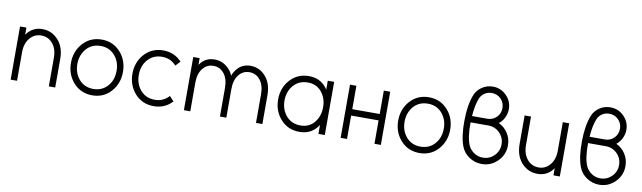

<svg xmlns="http://www.w3.org/2000/svg" viewBox="-41 -1239 5948 1778"><g transform="rotate(10 2932.5 -350.0)"><path d="M494 0V-268Q494 -323 479 -367.5Q464 -412 434 -445Q373 -512 285 -512Q198 -512 145 -446Q143 -443 140 -439.5Q137 -436 135 -432V-500H75V0H135V-268Q135 -351 178 -402Q220 -452 285 -452Q350 -452 392 -402Q434 -353 434 -268V0Z M843 -512Q736 -512 667 -436Q598 -360 598 -250Q598 -141 667 -64Q736 12 843 12Q949 12 1018 -64Q1087 -141 1087 -250Q1087 -360 1018 -436Q949 -512 843 -512ZM843 -452Q925 -452 976 -394Q1027 -336 1027 -250Q1027 -207 1014.5 -171Q1002 -135 976 -106Q925 -48 843 -48Q760 -48 709 -106Q658 -165 658 -250Q658 -293 671 -329Q684 -365 709 -394Q760 -452 843 -452Z M1421 -512Q1314 -512 1245 -436Q1176 -360 1176 -250Q1176 -141 1245 -64Q1314 12 1421 12Q1526 12 1595 -63L1554 -107Q1501 -48 1421 -48Q1338 -48 1287 -106Q1236 -165 1236 -250Q1236 -336 1287 -394Q1338 -452 1421 -452Q1501 -452 1554 -393L1595 -437Q1526 -512 1421 -512Z M2442 0V-268Q2442 -324 2428 -368Q2414 -412 2385 -445Q2327 -512 2242 -512Q2158 -512 2109 -446Q2100 -434 2092.5 -420.5Q2085 -407 2080 -391Q2073 -406 2065 -419.5Q2057 -433 2046 -445Q1988 -512 1903 -512Q1820 -512 1771 -446Q1770 -444 1768 -441.5Q1766 -439 1764 -437V-500H1704V0H1764V-268Q1764 -354 1803 -403Q1842 -452 1903 -452Q1965 -452 2004 -403Q2043 -354 2043 -268V0H2103V-268Q2103 -354 2142 -403Q2181 -452 2242 -452Q2304 -452 2343 -403Q2382 -354 2382 -268V0Z M2969 -500V-415Q2965 -421 2961.5 -427Q2958 -433 2953 -438Q2894 -512 2791 -512Q2684 -512 2615 -436Q2546 -360 2546 -250Q2546 -141 2615 -64Q2684 12 2791 12Q2894 12 2953 -62Q2958 -67 2961.5 -73Q2965 -79 2969 -85V0H3029V-500ZM2791 -452Q2872 -452 2920 -394Q2944 -365 2956.5 -329.5Q2969 -294 2969 -250Q2969 -207 2956.5 -171Q2944 -135 2920 -106Q2872 -48 2791 -48Q2708 -48 2657 -106Q2606 -165 2606 -250Q2606 -336 2657 -394Q2708 -452 2791 -452Z M3178 0H3238V-220H3496V0H3556V-500H3496V-280H3238V-500H3178Z M3920 -512Q3813 -512 3744 -436Q3675 -360 3675 -250Q3675 -141 3744 -64Q3813 12 3920 12Q4026 12 4095 -64Q4164 -141 4164 -250Q4164 -360 4095 -436Q4026 -512 3920 -512ZM3920 -452Q4002 -452 4053 -394Q4104 -336 4104 -250Q4104 -207 4091.5 -171Q4079 -135 4053 -106Q4002 -48 3920 -48Q3837 -48 3786 -106Q3735 -165 3735 -250Q3735 -293 3748 -329Q3761 -365 3786 -394Q3837 -452 3920 -452Z M4485 -712Q4429 -712 4383 -681Q4336 -649 4317 -598Q4280 -502 4279 -357Q4278 -284 4286 -224.5Q4294 -165 4311 -119Q4333 -60 4387 -24Q4441 12 4505 12Q4592 12 4654 -50Q4716 -112 4716 -199Q4716 -263 4684 -312Q4668 -338 4646 -357Q4624 -376 4597 -389Q4613 -402 4625.5 -417Q4638 -432 4647 -451Q4666 -491 4666 -531Q4666 -606 4613 -659Q4560 -712 4485 -712ZM4485 -652Q4536 -652 4571 -617Q4606 -582 4606 -531Q4606 -480 4571 -445Q4536 -410 4485 -410H4341Q4345 -464 4354 -507.5Q4363 -551 4376 -582Q4383 -598 4393.5 -610.5Q4404 -623 4419 -633Q4448 -652 4485 -652ZM4338 -350H4505Q4568 -350 4612 -306Q4656 -262 4656 -199Q4656 -136 4612 -92Q4568 -48 4505 -48Q4460 -48 4424 -72Q4406 -84 4392 -99.5Q4378 -115 4369 -134Q4353 -169 4345 -223.5Q4337 -278 4338 -350Z M4820 -500V-232Q4820 -177 4835 -132.5Q4850 -88 4880 -55Q4941 12 5030 12Q5117 12 5169 -54Q5171 -57 5174 -60.5Q5177 -64 5179 -68V0H5239V-500H5179V-232Q5179 -149 5136 -98Q5094 -48 5030 -48Q4965 -48 4923 -98Q4880 -149 4880 -232V-500Z M5590 -712Q5534 -712 5488 -681Q5441 -649 5422 -598Q5385 -502 5384 -357Q5383 -284 5391 -224.5Q5399 -165 5416 -119Q5438 -60 5492 -24Q5546 12 5610 12Q5697 12 5759 -50Q5821 -112 5821 -199Q5821 -263 5789 -312Q5773 -338 5751 -357Q5729 -376 5702 -389Q5718 -402 5730.5 -417Q5743 -432 5752 -451Q5771 -491 5771 -531Q5771 -606 5718 -659Q5665 -712 5590 -712ZM5590 -652Q5641 -652 5676 -617Q5711 -582 5711 -531Q5711 -480 5676 -445Q5641 -410 5590 -410H5446Q5450 -464 5459 -507.5Q5468 -551 5481 -582Q5488 -598 5498.5 -610.5Q5509 -623 5524 -633Q5553 -652 5590 -652ZM5443 -350H5610Q5673 -350 5717 -306Q5761 -262 5761 -199Q5761 -136 5717 -92Q5673 -48 5610 -48Q5565 -48 5529 -72Q5511 -84 5497 -99.5Q5483 -115 5474 -134Q5458 -169 5450 -223.5Q5442 -278 5443 -350Z"/></g></svg>

Font: Unageo
Style: Light
Weight: 300
Designer: Richard Sepsi
Foundry: Richard Sepsi
Version: Version 2.000